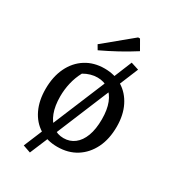

<svg xmlns="http://www.w3.org/2000/svg" viewBox="-204 -847 952 1065"><g transform="rotate(30 272.0 -314.5)"><path d="M220 -31 160 112 111 95 173 -54ZM275 9Q209 9 160.5 -21.5Q112 -52 85.5 -107.5Q59 -163 59 -237Q59 -316 87.5 -375Q116 -434 167.5 -466.5Q219 -499 287 -499Q353 -499 402 -468.5Q451 -438 478.5 -382.5Q506 -327 506 -253Q506 -173 477 -114.5Q448 -56 396.5 -23.5Q345 9 275 9ZM281 -50Q321 -50 351 -73Q381 -96 397.5 -140Q414 -184 414 -247Q414 -308 397.5 -350Q381 -392 350.5 -414Q320 -436 278 -436Q234 -436 191 -411Q170 -372 160 -329Q150 -286 150 -242Q150 -181 166.5 -138Q183 -95 212.5 -72.5Q242 -50 281 -50ZM341 -458 400 -602 450 -586 388 -436ZM173 -54 341 -458 388 -436 220 -31ZM202 -567 185 -596 361 -741H373L408 -680Q358 -648 306.5 -620Q255 -592 202 -567Z"/></g></svg>

Font: Piazzolla Thin Medium
Style: Regular
Weight: 500
Version: Version 2.005